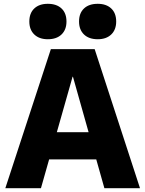

<svg xmlns="http://www.w3.org/2000/svg" viewBox="-20 -988 763 1008"><path d="M8 0 247 -730H477L715 0H528L363 -585H361L195 0ZM164 -151V-294H559V-151ZM231 -782Q186 -782 160 -807Q134 -832 134 -875Q134 -919 160 -943.5Q186 -968 231 -968Q277 -968 303 -943.5Q329 -919 329 -875Q329 -832 303 -807Q277 -782 231 -782ZM493 -782Q447 -782 421 -807Q395 -832 395 -875Q395 -919 421 -943.5Q447 -968 493 -968Q538 -968 564 -943.5Q590 -919 590 -875Q590 -832 564 -807Q538 -782 493 -782Z"/></svg>

Font: M PLUS 2 ExtraBold
Style: Regular
Weight: 800
Version: Version 1.001